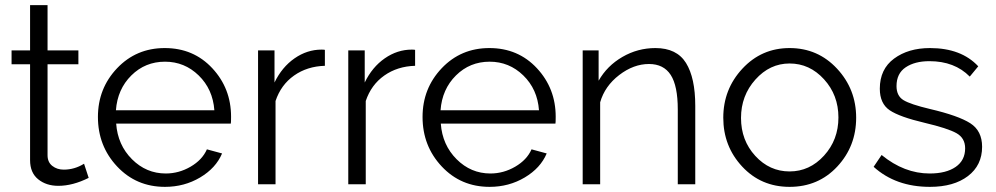

<svg xmlns="http://www.w3.org/2000/svg" viewBox="-20 -717 3877 747"><path d="M307 -80 325 -25Q263 6 207 6Q160 6 128.5 -19.5Q97 -45 97 -94V-467H25V-521H97V-697H165V-521H285V-467H165V-113Q165 -86 183.5 -71.5Q202 -57 228 -57Q270 -57 307 -80Z M622 10Q510 10 435.5 -69.5Q361 -149 361 -262Q361 -373 435.5 -451.5Q510 -530 621 -530Q733 -530 806 -451.5Q879 -373 879 -263Q879 -240 878 -236H432Q438 -153 493.5 -97.5Q549 -42 625 -42Q676 -42 721.5 -68.5Q767 -95 785 -136L844 -120Q820 -63 758.5 -26.5Q697 10 622 10ZM431 -288H814Q808 -370 753 -423.5Q698 -477 622 -477Q545 -477 491 -423.5Q437 -370 431 -288Z M1244 -523V-461Q1175 -459 1124 -423Q1073 -387 1052 -324V0H984V-521H1048V-396Q1077 -456 1126 -490Q1175 -524 1231 -524Q1241 -524 1244 -523Z M1595 -523V-461Q1526 -459 1475 -423Q1424 -387 1403 -324V0H1335V-521H1399V-396Q1428 -456 1477 -490Q1526 -524 1582 -524Q1592 -524 1595 -523Z M1885 10Q1773 10 1698.5 -69.5Q1624 -149 1624 -262Q1624 -373 1698.5 -451.5Q1773 -530 1884 -530Q1996 -530 2069 -451.5Q2142 -373 2142 -263Q2142 -240 2141 -236H1695Q1701 -153 1756.5 -97.5Q1812 -42 1888 -42Q1939 -42 1984.5 -68.5Q2030 -95 2048 -136L2107 -120Q2083 -63 2021.5 -26.5Q1960 10 1885 10ZM1694 -288H2077Q2071 -370 2016 -423.5Q1961 -477 1885 -477Q1808 -477 1754 -423.5Q1700 -370 1694 -288Z M2685 -305V0H2617V-291Q2617 -383 2589.5 -425.5Q2562 -468 2505 -468Q2445 -468 2389 -425Q2333 -382 2315 -319V0H2247V-521H2309V-403Q2342 -461 2401.5 -495.5Q2461 -530 2530 -530Q2613 -530 2649 -472Q2685 -414 2685 -305Z M3052 10Q2941 10 2867.5 -69Q2794 -148 2794 -259Q2794 -370 2868.5 -450Q2943 -530 3052 -530Q3162 -530 3236.5 -450Q3311 -370 3311 -259Q3311 -148 3237.5 -69Q3164 10 3052 10ZM3052 -470Q2975 -470 2919 -407.5Q2863 -345 2863 -258Q2863 -171 2918.5 -110.5Q2974 -50 3052 -50Q3130 -50 3186 -111.5Q3242 -173 3242 -260Q3242 -347 3186 -408.5Q3130 -470 3052 -470Z M3598 10Q3465 10 3379 -68L3410 -114Q3498 -42 3597 -42Q3661 -42 3698 -67.5Q3735 -93 3735 -140Q3735 -180 3701 -199Q3667 -218 3578 -239Q3480 -262 3441.5 -288Q3403 -314 3403 -372Q3403 -448 3458.5 -489Q3514 -530 3598 -530Q3720 -530 3786 -459L3753 -419Q3694 -479 3596 -479Q3539 -479 3503.5 -455Q3468 -431 3468 -382Q3468 -344 3495 -327.5Q3522 -311 3598 -293Q3709 -267 3755 -237.5Q3801 -208 3801 -146Q3801 -74 3746 -32Q3691 10 3598 10Z"/></svg>

Font: Raleway
Style: Regular
Weight: 400
Designer: Matt McInerney, Pablo Impallari, Rodrigo Fuenzalida
Foundry: Matt McInerney, Pablo Impallari, Rodrigo Fuenzalida
Version: Version 1.000;PS 001.001;hotconv 1.0.56; ttfautohint (v1.5)